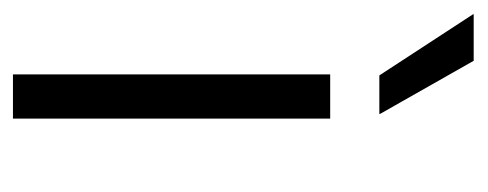

<svg xmlns="http://www.w3.org/2000/svg" viewBox="-242 -492 734 289"><g transform="rotate(90 124.5 -347.0)"><path d="M91.5 0V-477.5H158V0ZM71 -693.5 151 -552.5V-551.5H93L1 -692.5V-693.5Z"/></g></svg>

Font: Anek Latin Expanded Light
Style: Regular
Weight: 300
Width: 7
Designer: Yesha Goshar
Foundry: Ek Type
Version: Version 1.003